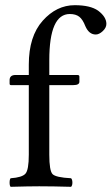

<svg xmlns="http://www.w3.org/2000/svg" viewBox="-20 -718 430 740"><path d="M170 -122Q170 -60 182.5 -47Q195 -34 254 -31Q259 -26 259 -14Q259 -3 254 2Q184 0 131 0Q91 0 21 2Q17 -2 17 -14Q17 -27 21 -31Q65 -34 78 -48.5Q91 -63 91 -122V-390H22Q17 -390 17 -396V-409Q17 -429 40 -429H91V-469Q91 -578 144.5 -638Q198 -698 268 -698Q328 -698 358 -677Q390 -653 390 -626Q390 -611 376 -598Q362 -585 349 -585Q323 -585 309 -617Q299 -643 285.5 -653.5Q272 -664 249 -664Q170 -664 170 -486V-429H278Q286 -429 286 -423V-403Q286 -390 263 -390H170Z"/></svg>

Font: Triodion Unicode
Style: Normal
Weight: 400
Version: Version 1.1